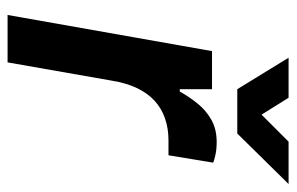

<svg xmlns="http://www.w3.org/2000/svg" viewBox="-154 -608 763 494"><g transform="rotate(90 227.0 -361.5)"><path d="M19 0 112 -526H210V-443H216Q230 -468 247.5 -489.5Q265 -511 289 -524.5Q313 -538 346 -538Q364 -538 378 -535Q392 -532 399 -529L380 -414H342Q311 -414 285 -405Q259 -396 239.5 -378Q220 -360 207 -332.5Q194 -305 188 -268L141 0ZM454 -723 324 -591H210L129 -723H232L297 -619H241L345 -723Z"/></g></svg>

Font: Archivo SemiBold SemiBold
Style: Italic
Weight: 600
Italic angle: -10°
Version: Version 2.001